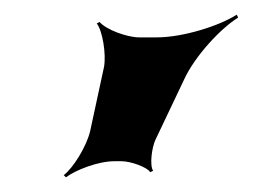

<svg xmlns="http://www.w3.org/2000/svg" viewBox="-20 -833 373 262"><path d="M122 -742 103 -654C98 -633 80 -604 67 -594L70 -591C83 -601 114 -613 136 -613H146C158 -613 181 -605 185 -598L189 -600C184 -607 187 -631 192 -642L231 -724C246 -757 282 -795 305 -809L303 -813C280 -798 230 -782 194 -782H170C153 -782 124 -793 116 -803L112 -801C120 -791 125 -759 122 -742Z"/></svg>

Font: Asimov
Style: EdgeNar
Weight: 500
Designer: Google
Version: Version 2.000980: 2014